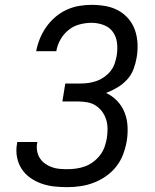

<svg xmlns="http://www.w3.org/2000/svg" viewBox="-20 -763 640 791"><path d="M257 8Q229 8 202 5Q175 2 150 -7Q125 -16 104 -31Q83 -46 69 -67.5Q55 -89 50 -116Q45 -143 50 -170Q50 -172 50.5 -174Q51 -176 51 -178H134Q134 -177 133.5 -175.5Q133 -174 133 -173Q130 -157 133 -140.5Q136 -124 144.5 -111Q153 -98 165.5 -89Q178 -80 193 -74.5Q208 -69 224 -67.5Q240 -66 257 -66Q275 -66 293.5 -68.5Q312 -71 330 -77.5Q348 -84 364 -96Q380 -108 392 -123.5Q404 -139 410.5 -157Q417 -175 420 -193Q423 -212 423 -232Q423 -252 417.5 -270Q412 -288 401 -303Q390 -318 374.5 -328Q359 -338 340 -341.5Q321 -345 301 -345H237L249 -419H313Q330 -419 346.5 -421.5Q363 -424 379.5 -430Q396 -436 410.5 -446.5Q425 -457 436 -471Q447 -485 452.5 -501.5Q458 -518 461 -535Q465 -561 462 -586.5Q459 -612 445 -631.5Q431 -651 407 -660Q383 -669 357 -669Q333 -669 308 -662.5Q283 -656 262.5 -639.5Q242 -623 229 -600Q216 -577 212 -552H129Q134 -578 144 -603Q154 -628 170 -651Q186 -674 207.5 -692.5Q229 -711 254 -722.5Q279 -734 305 -738.5Q331 -743 357 -743Q387 -743 415 -738Q443 -733 467 -720Q491 -707 509 -686Q527 -665 536 -639Q545 -613 546.5 -584Q548 -555 543 -526Q539 -502 530 -478Q521 -454 503.5 -435Q486 -416 463.5 -402.5Q441 -389 417 -380Q443 -368 463 -347Q483 -326 493.5 -299Q504 -272 505.5 -241.5Q507 -211 502 -181Q497 -153 487 -126.5Q477 -100 459 -77Q441 -54 416.5 -37Q392 -20 365.5 -10Q339 0 311.5 4Q284 8 257 8Z"/></svg>

Font: Iosevka Curly Extended Oblique
Style: Regular
Weight: 400
Width: 7
Italic angle: -9°
Monospace: yes
Designer: Belleve Invis
Foundry: Belleve Invis
Version: Version 11.1.0; ttfautohint (v1.8.3)